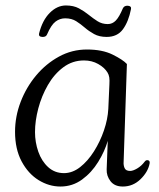

<svg xmlns="http://www.w3.org/2000/svg" viewBox="-20 -671 582 702"><path d="M201 11Q159 11 121 -12.5Q83 -36 59 -81Q35 -126 35 -189Q35 -245 55.5 -298.5Q76 -352 112 -395Q148 -438 195.5 -464Q243 -490 298 -490Q354 -490 391.5 -471.5Q429 -453 444 -437L432 -79Q431 -67 435.5 -56.5Q440 -46 456 -46Q466 -46 481.5 -55Q497 -64 509 -80Q514 -87 521.5 -85Q529 -83 527 -73Q521 -42 493.5 -15.5Q466 11 429 11Q399 11 384 -8.5Q369 -28 370 -52L374 -156Q363 -118 339 -79Q315 -40 280 -14.5Q245 11 201 11ZM108 -188Q108 -151 120 -116.5Q132 -82 156 -60Q180 -38 214 -38Q245 -38 273 -60Q301 -82 323.5 -117.5Q346 -153 360 -194Q374 -235 376 -273L380 -362Q381 -378 379.5 -388Q378 -398 373 -406Q362 -424 339 -437Q316 -450 287 -450Q245 -450 211.5 -425Q178 -400 155 -360Q132 -320 120 -274.5Q108 -229 108 -188ZM218 -604Q199 -604 183 -592Q167 -580 152 -545Q148 -535 134 -536Q120 -537 123 -549Q135 -597 162 -624Q189 -651 221 -651Q249 -651 268.5 -640.5Q288 -630 304 -617Q320 -604 336.5 -593.5Q353 -583 374 -583Q391 -583 403.5 -596Q416 -609 429 -640Q434 -651 447.5 -650Q461 -649 459 -638Q450 -592 429.5 -564Q409 -536 370 -536Q343 -536 324 -546.5Q305 -557 290 -570Q275 -583 258.5 -593.5Q242 -604 218 -604Z"/></svg>

Font: Diphylleia
Style: Regular
Weight: 400
Designer: Minha Hyung
Foundry: JAMO
Version: Version 1.000; ttfautohint (v1.8.4.7-5d5b);gftools[0.9.28]